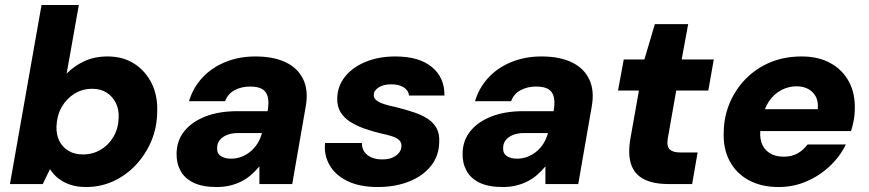

<svg xmlns="http://www.w3.org/2000/svg" viewBox="-20 -740 3496 772"><path d="M326 12Q290 12 262 2.5Q234 -7 213.5 -23.5Q193 -40 181 -60L152 0H20L147 -720H297L248 -444Q277 -474 318 -493.5Q359 -513 413 -513Q475 -513 520.5 -483.5Q566 -454 590.5 -403.5Q615 -353 612 -288Q611 -226 588 -172Q565 -118 526 -76.5Q487 -35 436 -11.5Q385 12 326 12ZM313 -119Q353 -119 385 -138Q417 -157 436.5 -190.5Q456 -224 457 -266Q459 -299 446 -325.5Q433 -352 409 -367.5Q385 -383 351 -383Q311 -383 279 -363Q247 -343 228 -309.5Q209 -276 207 -232Q206 -199 218.5 -173.5Q231 -148 255.5 -133.5Q280 -119 313 -119Z M851 12Q794 12 758 -5.5Q722 -23 705.5 -54Q689 -85 690 -124Q691 -175 721 -212.5Q751 -250 805.5 -271.5Q860 -293 935 -293H1056Q1062 -327 1057 -349Q1052 -371 1035 -381.5Q1018 -392 985 -392Q951 -392 923.5 -377.5Q896 -363 885 -333H740Q756 -387 793.5 -427.5Q831 -468 886 -490.5Q941 -513 1007 -513Q1080 -513 1129 -489.5Q1178 -466 1199.5 -420.5Q1221 -375 1209 -310L1155 0H1023V-71Q1008 -53 990.5 -37.5Q973 -22 951.5 -11Q930 0 905 6Q880 12 851 12ZM909 -102Q932 -102 952 -110Q972 -118 988 -131.5Q1004 -145 1015.5 -163.5Q1027 -182 1033 -204V-205H937Q912 -205 893 -197.5Q874 -190 863.5 -176.5Q853 -163 853 -145Q852 -123 868 -112.5Q884 -102 909 -102Z M1499 12Q1427 12 1378 -11.5Q1329 -35 1305.5 -75.5Q1282 -116 1287 -165H1435Q1435 -145 1444.5 -130.5Q1454 -116 1472.5 -107.5Q1491 -99 1517 -99Q1542 -99 1558.5 -106.5Q1575 -114 1584.5 -126Q1594 -138 1594 -152Q1595 -167 1585 -176.5Q1575 -186 1556.5 -192Q1538 -198 1514 -203Q1479 -211 1446.5 -222.5Q1414 -234 1388.5 -250Q1363 -266 1349 -289.5Q1335 -313 1336 -345Q1337 -394 1367.5 -432Q1398 -470 1450.5 -491.5Q1503 -513 1570 -513Q1665 -513 1716.5 -470.5Q1768 -428 1767 -356H1625Q1622 -377 1603 -389Q1584 -401 1553 -401Q1522 -401 1502.5 -388.5Q1483 -376 1483 -358Q1482 -346 1493 -337Q1504 -328 1524 -321.5Q1544 -315 1573 -309Q1613 -299 1645.5 -288Q1678 -277 1701 -261.5Q1724 -246 1736 -223.5Q1748 -201 1746 -168Q1745 -113 1712.5 -72.5Q1680 -32 1624.5 -10Q1569 12 1499 12Z M2001 12Q1944 12 1908 -5.5Q1872 -23 1855.5 -54Q1839 -85 1840 -124Q1841 -175 1871 -212.5Q1901 -250 1955.5 -271.5Q2010 -293 2085 -293H2206Q2212 -327 2207 -349Q2202 -371 2185 -381.5Q2168 -392 2135 -392Q2101 -392 2073.5 -377.5Q2046 -363 2035 -333H1890Q1906 -387 1943.5 -427.5Q1981 -468 2036 -490.5Q2091 -513 2157 -513Q2230 -513 2279 -489.5Q2328 -466 2349.5 -420.5Q2371 -375 2359 -310L2305 0H2173V-71Q2158 -53 2140.5 -37.5Q2123 -22 2101.5 -11Q2080 0 2055 6Q2030 12 2001 12ZM2059 -102Q2082 -102 2102 -110Q2122 -118 2138 -131.5Q2154 -145 2165.5 -163.5Q2177 -182 2183 -204V-205H2087Q2062 -205 2043 -197.5Q2024 -190 2013.5 -176.5Q2003 -163 2003 -145Q2002 -123 2018 -112.5Q2034 -102 2059 -102Z M2669 0Q2606 0 2568 -20Q2530 -40 2517 -81Q2504 -122 2515 -184L2549 -376H2465L2488 -501H2571L2613 -643H2747L2721 -501H2850L2828 -376H2699L2665 -183Q2660 -151 2673 -139Q2686 -127 2715 -127H2785L2763 0Z M3111 12Q3041 12 2990.5 -15.5Q2940 -43 2913.5 -93Q2887 -143 2890 -210Q2891 -272 2914.5 -327Q2938 -382 2979.5 -424Q3021 -466 3077.5 -489.5Q3134 -513 3203 -513Q3271 -513 3319.5 -486Q3368 -459 3393.5 -411.5Q3419 -364 3417 -301Q3417 -278 3412.5 -255Q3408 -232 3402 -213H2994L3010 -301H3268Q3271 -331 3260.5 -351Q3250 -371 3230 -382Q3210 -393 3183 -393Q3151 -393 3122 -378Q3093 -363 3072.5 -333.5Q3052 -304 3044 -258L3039 -228Q3033 -194 3041.5 -167.5Q3050 -141 3073 -125.5Q3096 -110 3131 -110Q3164 -110 3187.5 -123.5Q3211 -137 3227 -159H3381Q3357 -110 3316 -71.5Q3275 -33 3222.5 -10.5Q3170 12 3111 12Z"/></svg>

Font: DM Sans 17pt Black
Style: Italic
Weight: 900
Italic angle: -10°
Version: Version 4.004;gftools[0.9.30]